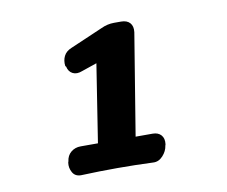

<svg xmlns="http://www.w3.org/2000/svg" viewBox="-53 -750 606 512"><g transform="rotate(-10 250.0 -493.5)"><path d="M220 -588 179 -574Q164 -568 153 -573.5Q142 -579 139 -593L137 -595Q135 -610 141 -622Q147 -634 162 -640L250 -678Q267 -686 285 -686H304Q320 -686 328 -677Q336 -668 334 -652L289 -377H335Q350 -377 358 -368Q366 -359 364 -343L363 -340Q361 -325 349.5 -312.5Q338 -300 323 -301Q275 -303 226.5 -303Q178 -303 128 -301Q112 -301 105 -313.5Q98 -326 100 -340L101 -343Q103 -359 114 -368Q125 -377 140 -377H187Z"/></g></svg>

Font: Winky Sans SemiBold
Style: Italic
Weight: 600
Italic angle: -8.97852°
Designer: Simon Atzbach
Foundry: typofactur
Version: Version 1.205